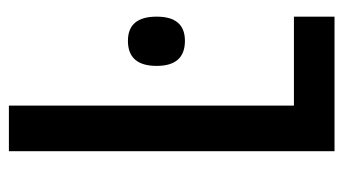

<svg xmlns="http://www.w3.org/2000/svg" viewBox="-186 -568 754 421"><g transform="rotate(-90 190.5 -357.0)"><path d="M70 0V-714H170V-89H365V0ZM312 -453Q365 -453 365 -390Q365 -328 312 -328Q257 -328 257 -390Q257 -453 312 -453Z"/></g></svg>

Font: Noto Sans ExtraCondensed Medium
Style: Regular
Weight: 500
Width: 2
Designer: Monotype Design Team
Foundry: Monotype Imaging Inc.
Version: Version 2.013; ttfautohint (v1.8.4.7-5d5b)